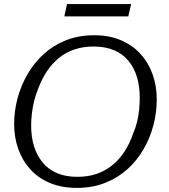

<svg xmlns="http://www.w3.org/2000/svg" viewBox="-20 -900 826 937"><path d="M355 17Q282 17 225 -6.5Q168 -30 129 -72.5Q90 -115 69.5 -172Q49 -229 49 -295Q49 -358 65.5 -420Q82 -482 114 -537.5Q146 -593 192.5 -635.5Q239 -678 301 -703Q363 -728 440 -728Q513 -728 569.5 -704Q626 -680 665 -637.5Q704 -595 724.5 -538Q745 -481 745 -415Q745 -352 729 -290Q713 -228 681 -172.5Q649 -117 602 -74.5Q555 -32 493 -7.5Q431 17 355 17ZM437 -673Q387 -673 344.5 -659Q302 -645 268 -617.5Q234 -590 208 -550.5Q182 -511 164 -461Q153 -434 146 -404.5Q139 -375 135.5 -345.5Q132 -316 132 -287Q132 -232 146 -186.5Q160 -141 188 -107Q216 -73 258.5 -55Q301 -37 358 -37Q408 -37 450 -51Q492 -65 526.5 -92.5Q561 -120 587 -159.5Q613 -199 630 -249Q642 -277 649 -306Q656 -335 659 -364.5Q662 -394 662 -423Q662 -478 648.5 -523.5Q635 -569 607 -603Q579 -637 536.5 -655Q494 -673 437 -673ZM307 -880H620L606 -820H294Z"/></svg>

Font: Roboto Serif 20pt Light
Style: Italic
Weight: 300
Italic angle: -10°
Version: Version 1.007